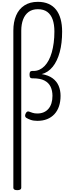

<svg xmlns="http://www.w3.org/2000/svg" viewBox="-20 -1294 740 2086"><path d="M168 772Q146 772 135.5 765.5Q125 759 125 746V-961Q125 -1055 155 -1125.5Q185 -1196 245 -1235Q305 -1274 391 -1274Q458 -1274 507.5 -1252Q557 -1230 589.5 -1188.5Q622 -1147 638.5 -1087Q655 -1027 655 -950Q655 -888 648.5 -832Q642 -776 629 -728Q616 -680 597 -640Q578 -600 553.5 -569.5Q529 -539 499 -518.5Q469 -498 433 -489Q506 -477 551 -444Q596 -411 617 -362Q638 -313 638 -253Q638 -190 621 -139.5Q604 -89 571 -53.5Q538 -18 491.5 0.5Q445 19 386 19Q344 19 314 8.5Q284 -2 265 -14Q255 -21 253 -32.5Q251 -44 258 -59Q266 -77 276.5 -81.5Q287 -86 300 -80Q314 -75 334.5 -68Q355 -61 386 -61Q424 -61 454.5 -74Q485 -87 506.5 -112Q528 -137 539 -172.5Q550 -208 550 -253Q550 -309 529.5 -352Q509 -395 463 -419Q417 -443 339 -443H329Q314 -443 307.5 -452Q301 -461 301 -483Q301 -506 307.5 -514.5Q314 -523 329 -523H343Q378 -523 408 -536.5Q438 -550 463.5 -576Q489 -602 509 -639.5Q529 -677 542.5 -724.5Q556 -772 563.5 -829Q571 -886 571 -951Q571 -1028 552 -1082Q533 -1136 493.5 -1165Q454 -1194 391 -1194Q331 -1194 291 -1164.5Q251 -1135 231 -1082.5Q211 -1030 211 -961V746Q211 759 200 765.5Q189 772 168 772Z"/></svg>

Font: Playwrite VN
Style: Regular
Weight: 400
Designer: Veronika Burian, José Scaglione
Foundry: TypeTogether
Version: Version 1.002